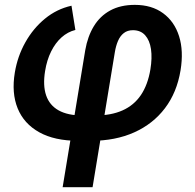

<svg xmlns="http://www.w3.org/2000/svg" viewBox="-20 -572 808 796"><path d="M239.7 204.1 333.5 -364.3Q343.3 -420.9 368.9 -463.1Q394.5 -505.4 437 -528.6Q479.5 -551.8 539.1 -551.8Q608.9 -551.8 656 -517.3Q703.1 -482.9 722.4 -421.9Q741.7 -360.8 728.5 -280.3Q713.4 -188.5 663.8 -123.3Q614.3 -58.1 536.4 -23.2Q458.5 11.7 358.4 11.7H303.7Q206.1 11.7 142.6 -23.7Q79.1 -59.1 53.2 -122.8Q27.3 -186.5 41.5 -271.5Q52.7 -338.9 85.2 -396.7Q117.7 -454.6 166.5 -494.6Q215.3 -534.7 276.4 -548.3L292.5 -447.8Q260.7 -439.9 235.1 -417Q209.5 -394 191.9 -358.6Q174.3 -323.2 167 -277.8Q157.2 -218.3 171.1 -177Q185.1 -135.7 222.9 -114.5Q260.7 -93.3 321.3 -93.3H376Q440.9 -93.3 488 -114.3Q535.2 -135.3 564 -177.7Q592.8 -220.2 603.5 -284.2Q611.3 -331.5 606 -368.2Q600.6 -404.8 581.8 -425.8Q563 -446.8 531.2 -446.8Q508.3 -446.8 493.2 -434.8Q478 -422.9 469.2 -402.3Q460.4 -381.8 456.1 -355.5L363.8 204.1Z"/></svg>

Font: Inter 17pt SemiBold
Style: Italic
Weight: 600
Italic angle: -9.3988°
Version: Version 4.001;git-66647c0bb